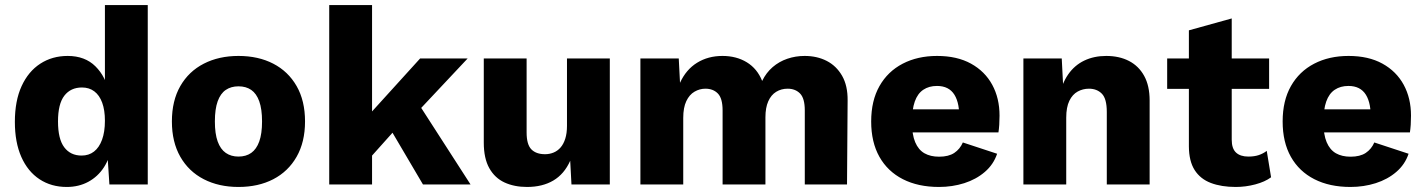

<svg xmlns="http://www.w3.org/2000/svg" viewBox="-20 -732 5654 762"><path d="M244.8 10Q183.4 10 136.8 -20.7Q90.2 -51.4 64.6 -109.3Q39 -167.2 39 -248.2Q39 -331.8 65.7 -390.1Q92.4 -448.4 139.8 -479.2Q187.2 -510 248.6 -510Q317.2 -510 358.8 -468.7Q400.4 -427.4 412.4 -363L396.4 -342.2V-712H566.4V0H414.2L403 -169.6L423 -154.6Q416.6 -105.2 392.5 -68.1Q368.4 -31 330.5 -10.5Q292.6 10 244.8 10ZM303.8 -114.6Q332.6 -114.6 353.1 -130.5Q373.6 -146.4 385 -177.4Q396.4 -208.4 396.4 -252.8Q396.4 -294.8 385.6 -324.4Q374.8 -354 354.4 -369.4Q334 -384.8 305.4 -384.8Q260.6 -384.8 235.4 -352.3Q210.2 -319.8 210.2 -250Q210.2 -180.2 235 -147.4Q259.8 -114.6 303.8 -114.6Z M926.4 -510Q1005.2 -510 1064.5 -479.3Q1123.8 -448.6 1157.2 -390.4Q1190.6 -332.2 1190.6 -250Q1190.6 -168.4 1157.2 -109.9Q1123.8 -51.4 1064.5 -20.7Q1005.2 10 926.4 10Q848.6 10 788.8 -20.7Q729 -51.4 695.6 -109.9Q662.2 -168.4 662.2 -250Q662.2 -332.2 695.6 -390.4Q729 -448.6 788.8 -479.3Q848.6 -510 926.4 -510ZM926.4 -389.4Q897 -389.4 876 -375.1Q855 -360.8 843.9 -330Q832.8 -299.2 832.8 -250Q832.8 -201.2 843.9 -170.5Q855 -139.8 876 -125.2Q897 -110.6 926.4 -110.6Q956.4 -110.6 977.1 -125.2Q997.8 -139.8 1008.9 -170.5Q1020 -201.2 1020 -250Q1020 -299.2 1008.9 -330Q997.8 -360.8 977.1 -375.1Q956.4 -389.4 926.4 -389.4Z M1836 -500 1596 -244.4 1564.4 -235 1421.4 -75.2 1419.6 -249 1647.4 -500ZM1456.6 -712V0H1286.6V-712ZM1622.2 -349.6 1847.4 0H1658.6L1511.4 -250Z M2071.6 10Q2021.2 10 1982.6 -7.7Q1944 -25.4 1922 -64.4Q1900 -103.4 1900 -166V-500H2070V-206.2Q2070 -158.4 2088.9 -139.2Q2107.8 -120 2143.2 -120Q2161 -120 2176.9 -126.5Q2192.8 -133 2204.7 -146.6Q2216.6 -160.2 2223.4 -181.7Q2230.2 -203.2 2230.2 -232.2V-500H2400.2V0H2248L2243 -94Q2219.4 -41.2 2176.1 -15.6Q2132.8 10 2071.6 10Z M2521.6 0V-500H2673.8L2678.8 -403.4Q2702.8 -456 2746.6 -483Q2790.4 -510 2847.2 -510Q2902.6 -510 2943.9 -484.8Q2985.2 -459.6 3004.8 -410.8Q3020.8 -443.6 3046.5 -465.7Q3072.2 -487.8 3104.9 -498.9Q3137.6 -510 3173.4 -510Q3222.6 -510 3261 -490.3Q3299.4 -470.6 3322 -431.3Q3344.6 -392 3344 -333.2L3341.6 0H3174V-294Q3174 -341.6 3155.3 -360.8Q3136.6 -380 3105.8 -380Q3080.6 -380 3060.4 -367.6Q3040.2 -355.2 3029 -329.9Q3017.8 -304.6 3017.8 -266.8V0H2847.8V-294Q2847.8 -341.6 2829.1 -360.8Q2810.4 -380 2779.6 -380Q2756.8 -380 2736.4 -368.2Q2716 -356.4 2703.8 -330.7Q2691.6 -305 2691.6 -264V0Z M3706.7 10Q3623.8 10 3563.4 -20.8Q3502.9 -51.6 3470.2 -109.6Q3437.5 -167.6 3437.5 -250Q3437.5 -332.4 3470.4 -390.4Q3503.3 -448.4 3562.5 -479.2Q3621.8 -510 3699 -510Q3778.2 -510 3833.5 -479.5Q3888.8 -449 3917.9 -395.6Q3946.9 -342.2 3946.9 -273.1Q3946.9 -254.5 3945.8 -236.9Q3944.6 -219.2 3942.6 -206.6H3546.8V-298.1H3868.4L3786.5 -255.7Q3789.7 -320.7 3768 -355.8Q3746.2 -390.9 3698.7 -390.9Q3666.7 -390.9 3644.2 -375.7Q3621.7 -360.6 3610.5 -329Q3599.4 -297.4 3599.4 -247.3Q3599.4 -197.8 3612.2 -167.6Q3625 -137.4 3648.9 -123.7Q3672.8 -110.1 3707.1 -110.1Q3744.7 -110.1 3767.3 -125.1Q3789.9 -140.2 3801.3 -166.6L3937.3 -121.8Q3923.1 -79.3 3888.6 -49.7Q3854.2 -20.1 3806.8 -5Q3759.5 10 3706.7 10Z M4041.6 0V-500H4193.8L4202.6 -328L4183.6 -347.4Q4194.2 -400.6 4219.4 -436.8Q4244.6 -473 4283.1 -491.5Q4321.6 -510 4370.4 -510Q4422 -510 4460.6 -490.1Q4499.2 -470.2 4520.9 -430.9Q4542.6 -391.6 4542.6 -333.2V0H4372.6V-287.8Q4372.6 -340.2 4353 -360.1Q4333.4 -380 4301.8 -380Q4277.8 -380 4257.1 -368.7Q4236.4 -357.4 4224 -332Q4211.6 -306.6 4211.6 -264.8V0Z M4868.4 -658.8V-177.6Q4868.4 -142.4 4885.5 -126.5Q4902.6 -110.6 4934.4 -110.6Q4958 -110.6 4975.4 -116.4Q4992.8 -122.2 5007.4 -133.2L5024.6 -28.4Q5000.4 -10.4 4962 -0.2Q4923.6 10 4884.4 10Q4827.2 10 4785.5 -5.9Q4743.8 -21.8 4721.3 -57Q4698.8 -92.2 4698.4 -150.4V-611.6ZM5016.8 -500V-379.4H4612.2V-500Z M5339.7 10Q5256.8 10 5196.4 -20.8Q5135.9 -51.6 5103.2 -109.6Q5070.5 -167.6 5070.5 -250Q5070.5 -332.4 5103.4 -390.4Q5136.3 -448.4 5195.5 -479.2Q5254.8 -510 5332 -510Q5411.2 -510 5466.5 -479.5Q5521.8 -449 5550.9 -395.6Q5579.9 -342.2 5579.9 -273.1Q5579.9 -254.5 5578.8 -236.9Q5577.6 -219.2 5575.6 -206.6H5179.8V-298.1H5501.4L5419.5 -255.7Q5422.7 -320.7 5401 -355.8Q5379.2 -390.9 5331.7 -390.9Q5299.7 -390.9 5277.2 -375.7Q5254.7 -360.6 5243.5 -329Q5232.4 -297.4 5232.4 -247.3Q5232.4 -197.8 5245.2 -167.6Q5258 -137.4 5281.9 -123.7Q5305.8 -110.1 5340.1 -110.1Q5377.7 -110.1 5400.3 -125.1Q5422.9 -140.2 5434.3 -166.6L5570.3 -121.8Q5556.1 -79.3 5521.6 -49.7Q5487.2 -20.1 5439.8 -5Q5392.5 10 5339.7 10Z"/></svg>

Font: Work Sans
Style: Regular
Weight: 400
Designer: Wei Huang
Foundry: Wei Huang
Version: Version 2.006; ttfautohint (v1.8.1.43-b0c9)